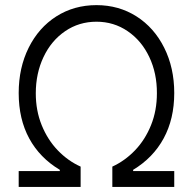

<svg xmlns="http://www.w3.org/2000/svg" viewBox="-20 -737 760 757"><path d="M53.7 -62.5H215.8V-67.4Q136.7 -114.7 95.2 -191.2Q53.7 -267.6 53.7 -370.1Q53.7 -469.7 93 -548.8Q132.3 -627.9 202.1 -672.4Q272 -716.8 360.4 -716.8Q448.2 -716.8 518.1 -672.4Q587.9 -627.9 627.4 -548.8Q667 -469.7 667 -370.1Q667 -268.1 625.2 -191.4Q583.5 -114.7 504.9 -67.4V-62.5H667V0H422.9V-80.1Q472.7 -103 512.5 -144.5Q552.2 -186 575.4 -243.4Q598.6 -300.8 598.6 -369.1Q599.1 -447.8 568.6 -512.2Q538.1 -576.7 483.4 -614Q428.7 -651.4 360.4 -651.4Q291.5 -651.4 236.8 -614Q182.1 -576.7 151.6 -512.2Q121.1 -447.8 121.1 -369.1Q121.1 -300.8 144.5 -243.2Q168 -185.5 208 -144Q248 -102.5 297.9 -80.1V0H53.7Z"/></svg>

Font: Pretendard GOV Light
Style: Regular
Weight: 300
Designer: Base glyphs from Inter by Rasmus Andersson; Hangeul glyphs from Noto Sans CJK(Source Han Sans) by Jang Soo-young and Kan
Foundry: Kil Hyung-jin
Version: Version 1.309